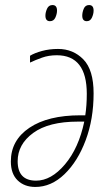

<svg xmlns="http://www.w3.org/2000/svg" viewBox="-20 -731 438 761"><path d="M206 -689Q206 -711 188 -711Q173 -711 166.5 -696.5Q160 -682 160 -669Q160 -647 178 -647Q193 -647 199.5 -661.5Q206 -676 206 -689ZM351 -689Q351 -711 333 -711Q318 -711 312 -696.5Q306 -682 306 -669Q306 -647 324 -647Q338 -647 344.5 -661.5Q351 -676 351 -689ZM351 -361Q351 -454 310.5 -495.5Q270 -537 210 -537Q176 -537 146.5 -529Q117 -521 99 -510V-483Q120 -493 146.5 -502.5Q173 -512 205 -512Q324 -512 324 -359Q324 -313 318 -274H299Q170 -274 96.5 -224.5Q23 -175 23 -91Q23 -42 50 -16Q77 10 120 10Q183 10 235.5 -40.5Q288 -91 319.5 -175Q351 -259 351 -361ZM50 -92Q50 -159 111.5 -204Q173 -249 289 -249H314Q292 -144 237.5 -79.5Q183 -15 123 -15Q50 -15 50 -92Z"/></svg>

Font: Noto Sans Display SemiCondensed Thin
Style: Italic
Weight: 250
Width: 4
Designer: Monotype Design team
Foundry: Monotype Imaging Inc.
Version: 1.000